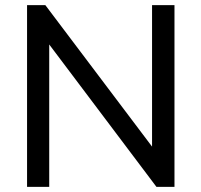

<svg xmlns="http://www.w3.org/2000/svg" viewBox="-20 -725 781 745"><path d="M85 0V-705H156L595 -123H570V-705H657V0H587L148 -583H171V0Z"/></svg>

Font: Nunito Sans 12pt ExtraLight Medium
Style: Regular
Weight: 500
Version: Version 3.101;gftools[0.9.27]